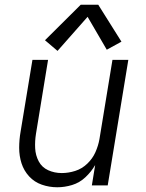

<svg xmlns="http://www.w3.org/2000/svg" viewBox="-20 -783 616 811"><path d="M222 8Q253 8 284.5 -1.5Q316 -11 341 -34.5Q366 -58 382 -86L368 0H435L522 -530H455L400 -195Q395 -167 383 -140Q371 -113 348.5 -91.5Q326 -70 297.5 -61Q269 -52 241 -52Q210 -52 183.5 -64Q157 -76 143.5 -101.5Q130 -127 128.5 -157Q127 -187 132 -218L183 -530H117L67 -227Q61 -193 61 -158.5Q61 -124 71 -93Q81 -62 103 -38Q125 -14 156.5 -3Q188 8 222 8ZM223 -568 350 -712 431 -573 493 -607 395 -763H321L170 -613Z"/></svg>

Font: Iosevka Sparkle Light Oblique
Style: Regular
Weight: 300
Italic angle: -9°
Designer: Belleve Invis
Foundry: Belleve Invis
Version: Version 4.5.0; ttfautohint (v1.8.3)